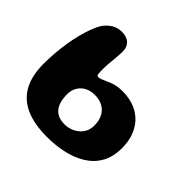

<svg xmlns="http://www.w3.org/2000/svg" viewBox="-163 -802 986 986"><g transform="rotate(45 330.0 -309.0)"><path d="M301 18Q209 18 147.2 -9Q85.5 -36 54 -92.2Q22.5 -148.5 22.5 -236.5Q22.5 -276 25.8 -315.2Q29 -354.5 35 -392.2Q41 -430 49.8 -464.2Q58.5 -498.5 69 -527Q79.5 -555.5 91.5 -577Q110 -605 135.2 -620.8Q160.5 -636.5 191.5 -636.5Q227.5 -636.5 246.8 -617.8Q266 -599 266 -567Q266 -555.5 265 -542.8Q264 -530 262.8 -516Q261.5 -502 260.2 -488.2Q259 -474.5 258 -461.8Q257 -449 257 -437.5Q257 -410.5 258.5 -398Q260 -385.5 268.5 -385.5Q277 -385.5 291 -390.8Q305 -396 322 -404Q336.5 -411.5 358.2 -417.2Q380 -423 408.5 -423Q473.5 -423 519.5 -396.8Q565.5 -370.5 589.8 -323.2Q614 -276 614 -213Q614 -151.5 589.8 -107.8Q565.5 -64 522.2 -36.2Q479 -8.5 422.2 4.8Q365.5 18 301 18ZM320 -91.5Q339 -91.5 358.2 -98Q377.5 -104.5 394.2 -117.5Q411 -130.5 421.2 -150Q431.5 -169.5 431.5 -196.5Q431.5 -231.5 418.2 -256.8Q405 -282 380.5 -295.5Q356 -309 322 -309Q291.5 -309 268.2 -296.8Q245 -284.5 231.8 -262.2Q218.5 -240 218.5 -210Q218.5 -174 228.5 -147.5Q238.5 -121 260.8 -106.2Q283 -91.5 320 -91.5Z"/></g></svg>

Font: Gluten SemiBold
Style: Regular
Weight: 600
Designer: Tyler Finck
Foundry: Etcetera Type Company
Version: Version 1.300